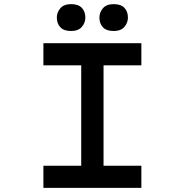

<svg xmlns="http://www.w3.org/2000/svg" viewBox="-20 -909 894 929"><path d="M190 0V-107H373V-593H190V-700H664V-593H481V-107H664V0ZM530 -759Q495 -759 478 -777Q461 -795 461 -824Q461 -849 478 -869Q495 -889 530 -889Q565 -889 582 -871Q599 -853 599 -824Q599 -799 582 -779Q565 -759 530 -759ZM324 -759Q289 -759 272 -777Q255 -795 255 -824Q255 -849 272 -869Q289 -889 324 -889Q359 -889 376 -871Q393 -853 393 -824Q393 -799 376 -779Q359 -759 324 -759Z"/></svg>

Font: Lexend Zetta
Style: Regular
Weight: 400
Designer: Bonnie Shaver-Troup, Thomas Jockin
Foundry: Lexend
Version: Version 1.007